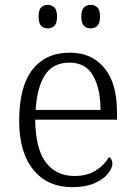

<svg xmlns="http://www.w3.org/2000/svg" viewBox="-20 -761 554 791"><path d="M277 10Q176 10 117.5 -61.5Q59 -133 59 -263Q59 -404 113.5 -474Q168 -544 268 -544Q358 -544 410 -481Q462 -418 462 -299V-268H125Q126 -149 168.5 -92.5Q211 -36 286 -36Q340 -36 375.5 -59Q411 -82 429 -114Q435 -111 439 -104Q443 -97 443 -87Q443 -69 425 -46Q407 -23 370 -6.5Q333 10 277 10ZM394 -308Q394 -396 363.5 -449.5Q333 -503 266 -503Q198 -503 165 -451.5Q132 -400 127 -308ZM354 -644Q337 -644 326 -654.5Q315 -665 315 -693Q315 -720 326 -730.5Q337 -741 354 -741Q370 -741 381 -730.5Q392 -720 392 -693Q392 -665 381 -654.5Q370 -644 354 -644ZM177 -644Q160 -644 149.5 -654.5Q139 -665 139 -693Q139 -720 149.5 -730.5Q160 -741 177 -741Q193 -741 204 -730.5Q215 -720 215 -693Q215 -665 204 -654.5Q193 -644 177 -644Z"/></svg>

Font: Noto Serif Sinhala Light
Style: Regular
Weight: 300
Designer: Jelle Bosma - Monotype Design Team
Foundry: Monotype Imaging Inc.
Version: Version 2.007; ttfautohint (v1.8.4.7-5d5b)